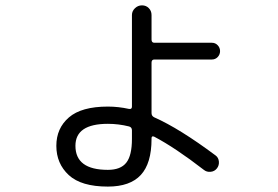

<svg xmlns="http://www.w3.org/2000/svg" viewBox="-20 -647 1040 717"><path d="M382.8 -184.6Q261.7 -184.6 261.7 -102.5Q261.7 -12.7 382.8 -12.7Q430.7 -12.7 451.7 -39.6Q472.7 -66.4 472.7 -127.9V-160.2Q472.7 -171.9 461.9 -174.8Q422.9 -184.6 382.8 -184.6ZM382.8 49.8Q283.2 49.8 236.8 6.8Q190.4 -36.1 190.4 -102.5Q190.4 -168 237.3 -208.5Q284.2 -249 382.8 -249Q421.9 -249 461.9 -240.2Q472.7 -238.3 472.7 -249V-590.8Q472.7 -605.5 483.9 -616.2Q495.1 -627 510.3 -627Q525.4 -627 535.6 -616.7Q545.9 -606.4 545.9 -590.8V-499Q545.9 -487.3 556.6 -487.3H771.5Q784.2 -487.3 793 -478Q801.8 -468.8 801.8 -456.1Q801.8 -443.4 793 -434.1Q784.2 -424.8 771.5 -424.8H556.6Q545.9 -424.8 545.9 -413.1V-224.6Q545.9 -213.9 555.7 -209Q650.4 -167 785.2 -66.4Q795.9 -58.6 797.4 -43.9Q798.8 -29.3 790 -18.1Q781.2 -6.8 766.6 -5.4Q752 -3.9 741.2 -12.7Q633.8 -95.7 555.7 -136.7Q545.9 -140.6 545.9 -130.9V-127.9Q545.9 -37.1 505.9 6.3Q465.8 49.8 382.8 49.8Z"/></svg>

Font: Rounded-X Mgen+ 1m regular
Style: Regular
Weight: 400
Designer: [Source Han Sans]
Ryoko NISHIZUKA  (kana & ideographs); Paul D. Hunt (Latin, Greek & Cyrillic); Wenlong ZHANG  (bopomofo
Version: Version 1.059.20150602